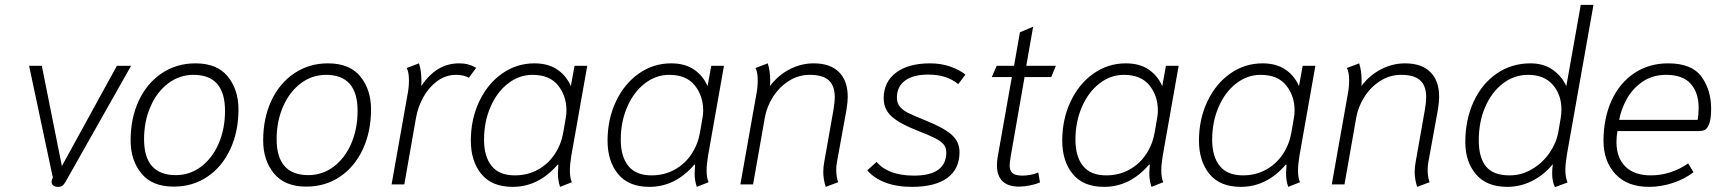

<svg xmlns="http://www.w3.org/2000/svg" viewBox="-20 -754 7062 785"><path d="M191 -10Q191 -17 193 -21L196 -28L99 -485H151L233 -75L458 -485H516L247 -9Q241 1 235 5.5Q229 10 217 10Q205 10 198 4.5Q191 -1 191 -10Z M514 -179Q514 -271 547.5 -342.5Q581 -414 641.5 -454.5Q702 -495 779 -495Q868 -495 911.5 -441Q955 -387 955 -307Q955 -216 921.5 -144Q888 -72 828 -31.5Q768 9 690 9Q602 9 558 -45Q514 -99 514 -179ZM900 -301Q900 -448 771 -448Q714 -448 668 -413.5Q622 -379 595.5 -318.5Q569 -258 569 -185Q569 -38 699 -38Q756 -38 802 -72.5Q848 -107 874 -167Q900 -227 900 -301Z M1056 -179Q1056 -271 1089.5 -342.5Q1123 -414 1183.5 -454.5Q1244 -495 1321 -495Q1410 -495 1453.5 -441Q1497 -387 1497 -307Q1497 -216 1463.5 -144Q1430 -72 1370 -31.5Q1310 9 1232 9Q1144 9 1100 -45Q1056 -99 1056 -179ZM1442 -301Q1442 -448 1313 -448Q1256 -448 1210 -413.5Q1164 -379 1137.5 -318.5Q1111 -258 1111 -185Q1111 -38 1241 -38Q1298 -38 1344 -72.5Q1390 -107 1416 -167Q1442 -227 1442 -301Z M1647 -372Q1652 -398 1652 -426Q1652 -458 1643 -476L1693 -495Q1703 -465 1703 -423Q1703 -409 1702 -402Q1734 -449 1772 -472Q1810 -495 1858 -495Q1878 -495 1893 -491Q1908 -487 1927 -477L1897 -436Q1876 -448 1845 -448Q1803 -448 1768.5 -423Q1734 -398 1711.5 -358Q1689 -318 1681 -273L1633 0H1581Z M1905 -179Q1905 -266 1939 -338.5Q1973 -411 2032.5 -453Q2092 -495 2165 -495Q2221 -495 2258 -470Q2295 -445 2314 -402L2329 -485H2381L2316 -118Q2310 -82 2310 -57Q2310 -27 2318 -9L2270 10Q2261 -15 2261 -46Q2261 -54 2263 -80L2260 -81Q2182 10 2076 10Q1991 10 1948 -42.5Q1905 -95 1905 -179ZM2283 -213 2293 -271Q2296 -286 2296 -302Q2296 -362 2261.5 -405Q2227 -448 2157 -448Q2103 -448 2057.5 -413Q2012 -378 1985.5 -317Q1959 -256 1959 -183Q1959 -114 1990 -75.5Q2021 -37 2085 -37Q2137 -37 2179.5 -60.5Q2222 -84 2248.5 -124.5Q2275 -165 2283 -213Z M2464 -179Q2464 -266 2498 -338.5Q2532 -411 2591.5 -453Q2651 -495 2724 -495Q2780 -495 2817 -470Q2854 -445 2873 -402L2888 -485H2940L2875 -118Q2869 -82 2869 -57Q2869 -27 2877 -9L2829 10Q2820 -15 2820 -46Q2820 -54 2822 -80L2819 -81Q2741 10 2635 10Q2550 10 2507 -42.5Q2464 -95 2464 -179ZM2842 -213 2852 -271Q2855 -286 2855 -302Q2855 -362 2820.5 -405Q2786 -448 2716 -448Q2662 -448 2616.5 -413Q2571 -378 2544.5 -317Q2518 -256 2518 -183Q2518 -114 2549 -75.5Q2580 -37 2644 -37Q2696 -37 2738.5 -60.5Q2781 -84 2807.5 -124.5Q2834 -165 2842 -213Z M3346 -50Q3346 -72 3350 -92L3388 -307Q3393 -337 3393 -356Q3393 -403 3368.5 -425.5Q3344 -448 3291 -448Q3244 -448 3205 -423Q3166 -398 3140.5 -358Q3115 -318 3107 -273L3059 0H3007L3073 -372Q3078 -398 3078 -426Q3078 -458 3069 -476L3119 -495Q3129 -465 3129 -423Q3129 -409 3128 -402Q3161 -446 3208 -470.5Q3255 -495 3307 -495Q3374 -495 3410 -459.5Q3446 -424 3446 -358Q3446 -338 3441 -306L3402 -92Q3399 -76 3399 -60Q3399 -30 3407 -9L3356 10Q3346 -22 3346 -50Z M3526 -58 3564 -92Q3612 -36 3717 -36Q3783 -36 3816 -60Q3849 -84 3849 -131Q3849 -150 3838.5 -163Q3828 -176 3804 -188.5Q3780 -201 3731 -220Q3661 -247 3627 -276.5Q3593 -306 3593 -352Q3593 -419 3643.5 -457Q3694 -495 3783 -495Q3828 -495 3866 -481.5Q3904 -468 3927 -449L3898 -410Q3873 -430 3843.5 -439.5Q3814 -449 3774 -449Q3714 -449 3680.5 -424.5Q3647 -400 3647 -355Q3647 -332 3660 -317Q3673 -302 3693.5 -292Q3714 -282 3763 -262Q3838 -232 3870.5 -203.5Q3903 -175 3903 -132Q3903 -63 3853 -26.5Q3803 10 3708 10Q3646 10 3599 -8Q3552 -26 3526 -58Z M4056 -78Q4056 -94 4059 -112L4117 -439H4035L4055 -485H4126L4150 -622L4204 -645L4176 -485H4297L4278 -439H4169L4112 -113Q4108 -85 4108 -78Q4108 -56 4120 -46Q4132 -36 4160 -36Q4177 -36 4195 -39.5Q4213 -43 4225 -49L4232 -8Q4216 -1 4191.5 4Q4167 9 4147 9Q4101 9 4078.5 -13.5Q4056 -36 4056 -78Z M4323 -179Q4323 -266 4357 -338.5Q4391 -411 4450.5 -453Q4510 -495 4583 -495Q4639 -495 4676 -470Q4713 -445 4732 -402L4747 -485H4799L4734 -118Q4728 -82 4728 -57Q4728 -27 4736 -9L4688 10Q4679 -15 4679 -46Q4679 -54 4681 -80L4678 -81Q4600 10 4494 10Q4409 10 4366 -42.5Q4323 -95 4323 -179ZM4701 -213 4711 -271Q4714 -286 4714 -302Q4714 -362 4679.5 -405Q4645 -448 4575 -448Q4521 -448 4475.5 -413Q4430 -378 4403.5 -317Q4377 -256 4377 -183Q4377 -114 4408 -75.5Q4439 -37 4503 -37Q4555 -37 4597.5 -60.5Q4640 -84 4666.5 -124.5Q4693 -165 4701 -213Z M4882 -179Q4882 -266 4916 -338.5Q4950 -411 5009.5 -453Q5069 -495 5142 -495Q5198 -495 5235 -470Q5272 -445 5291 -402L5306 -485H5358L5293 -118Q5287 -82 5287 -57Q5287 -27 5295 -9L5247 10Q5238 -15 5238 -46Q5238 -54 5240 -80L5237 -81Q5159 10 5053 10Q4968 10 4925 -42.5Q4882 -95 4882 -179ZM5260 -213 5270 -271Q5273 -286 5273 -302Q5273 -362 5238.5 -405Q5204 -448 5134 -448Q5080 -448 5034.5 -413Q4989 -378 4962.5 -317Q4936 -256 4936 -183Q4936 -114 4967 -75.5Q4998 -37 5062 -37Q5114 -37 5156.5 -60.5Q5199 -84 5225.5 -124.5Q5252 -165 5260 -213Z M5764 -50Q5764 -72 5768 -92L5806 -307Q5811 -337 5811 -356Q5811 -403 5786.5 -425.5Q5762 -448 5709 -448Q5662 -448 5623 -423Q5584 -398 5558.5 -358Q5533 -318 5525 -273L5477 0H5425L5491 -372Q5496 -398 5496 -426Q5496 -458 5487 -476L5537 -495Q5547 -465 5547 -423Q5547 -409 5546 -402Q5579 -446 5626 -470.5Q5673 -495 5725 -495Q5792 -495 5828 -459.5Q5864 -424 5864 -358Q5864 -338 5859 -306L5820 -92Q5817 -76 5817 -60Q5817 -30 5825 -9L5774 10Q5764 -22 5764 -50Z M6326 -46Q6326 -64 6329 -83Q6294 -40 6245.5 -15Q6197 10 6143 10Q6058 10 6014.5 -41.5Q5971 -93 5971 -172Q5971 -266 6005.5 -339.5Q6040 -413 6100.5 -454Q6161 -495 6237 -495Q6291 -495 6328 -469Q6365 -443 6384 -402L6443 -734H6495L6386 -120Q6380 -81 6380 -59Q6380 -30 6389 -8L6338 11Q6333 4 6329.5 -11.5Q6326 -27 6326 -46ZM6351 -213 6361 -271Q6364 -289 6364 -306Q6364 -367 6328.5 -407.5Q6293 -448 6228 -448Q6171 -448 6125 -413Q6079 -378 6052.5 -317Q6026 -256 6026 -180Q6026 -110 6055.5 -73.5Q6085 -37 6152 -37Q6201 -37 6244 -62.5Q6287 -88 6315 -128.5Q6343 -169 6351 -213Z M6536 -178Q6536 -271 6569 -343Q6602 -415 6662 -455Q6722 -495 6800 -495Q6897 -495 6936.5 -440.5Q6976 -386 6976 -310Q6976 -268 6968 -247.5Q6960 -227 6949.5 -222.5Q6939 -218 6924 -218H6593Q6589 -197 6589 -173Q6589 -110 6625 -73.5Q6661 -37 6730 -37Q6771 -37 6810.5 -50Q6850 -63 6882 -86L6904 -50Q6868 -22 6819.5 -6Q6771 10 6722 10Q6633 10 6584.5 -42.5Q6536 -95 6536 -178ZM6921 -264Q6925 -287 6925 -313Q6925 -375 6892.5 -411.5Q6860 -448 6792 -448Q6736 -448 6695 -419.5Q6654 -391 6631 -349Q6608 -307 6600 -264Z"/></svg>

Font: Niramit ExtraLight
Style: Italic
Weight: 200
Italic angle: -10°
Designer: Katatrad Aksorn Co.,Ltd.
Foundry: Cadson Demak Co.,Ltd.
Version: Version 1.000; ttfautohint (v1.6)